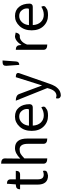

<svg xmlns="http://www.w3.org/2000/svg" viewBox="1102 -1938 1070 3313"><g transform="rotate(-90 1636.5 -281.0)"><path d="M263 13Q108 13 108 -168V-469H27Q27 -538 92 -541L112 -543L123 -696Q199 -696 199 -631V-543H346Q346 -469 281 -469H199V-166Q199 -113 218 -87Q237 -61 283 -61Q309 -61 345 -75Q363 -7 299 5Z M560 0Q469 0 469 -65V-796Q560 -796 560 -731L557 -466Q648 -557 737 -557Q903 -557 903 -344V0Q812 0 812 -65V-332Q812 -408 787 -442Q763 -477 716 -477Q669 -477 637 -458Q605 -439 560 -394V0Z M1295 13Q1183 13 1109 -64Q1035 -141 1035 -269Q1035 -398 1108 -477Q1181 -557 1281 -557Q1382 -557 1439 -488Q1496 -420 1496 -302Q1492 -250 1440 -250H1126Q1130 -163 1179 -111Q1229 -60 1303 -60Q1378 -60 1442 -103Q1475 -43 1416 -16Q1388 13 1295 13ZM1125 -316H1391Q1416 -316 1413 -341Q1416 -397 1380 -440Q1345 -484 1283 -484Q1221 -484 1177 -438Q1133 -393 1125 -316Z M1644 234Q1580 223 1598 150L1639 159Q1724 159 1762 42L1774 1L1556 -543Q1651 -543 1672 -482L1819 -89L1962 -543Q2051 -543 2030 -482L1846 45Q1781 234 1644 234Z M2174 -483 2158 -706Q2154 -771 2219 -771H2250L2233 -539Q2230 -483 2174 -483Z M2525 0Q2434 0 2434 -65V-543Q2509 -543 2514 -478L2517 -444Q2549 -497 2589 -527Q2629 -557 2669 -557L2732 -545Q2715 -465 2658 -474Q2624 -474 2587 -444Q2550 -414 2525 -349V0Z M3030 13Q2918 13 2844 -64Q2770 -141 2770 -269Q2770 -398 2843 -477Q2916 -557 3016 -557Q3117 -557 3174 -488Q3231 -420 3231 -302Q3227 -250 3175 -250H2861Q2865 -163 2914 -111Q2964 -60 3038 -60Q3113 -60 3177 -103Q3210 -43 3151 -16Q3123 13 3030 13ZM2860 -316H3126Q3151 -316 3148 -341Q3151 -397 3115 -440Q3080 -484 3018 -484Q2956 -484 2912 -438Q2868 -393 2860 -316Z"/></g></svg>

Font: Swei Toothpaste CJK TC
Style: Regular
Weight: 400
Version: Version 1.0